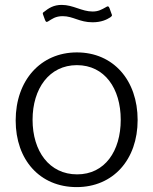

<svg xmlns="http://www.w3.org/2000/svg" viewBox="-20 -754 626 784"><path d="M430 -683C437 -688 439 -691 436 -696L427 -721C424 -729 420 -730 413 -725C395 -715 382 -707 358 -707C314 -707 279 -734 232 -734C199 -734 179 -721 159 -705C154 -702 154 -700 156 -694L164 -672C168 -663 170 -663 177 -667C192 -676 206 -688 236 -688C279 -688 304 -663 358 -663C394 -663 416 -674 430 -683ZM293 10C442 10 542 -102 542 -264C542 -426 443 -540 294 -540C146 -540 44 -426 44 -262C44 -101 143 10 293 10ZM295 -42C181 -42 113 -137 113 -265C113 -392 181 -488 294 -488C407 -488 473 -393 473 -265C473 -137 408 -42 295 -42Z"/></svg>

Font: 18Franklin Light
Style: Regular
Weight: 300
Designer: Pablo Impallari, Rodrigo Fuenzalida (Modified by Dan O. Williams)
Version: Version 0.025;PS 000.025;hotconv 1.0.88;makeotf.lib2.5.64775